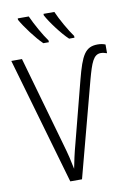

<svg xmlns="http://www.w3.org/2000/svg" viewBox="-101 -1002 732 1064"><g transform="rotate(-10 265.0 -470.0)"><path d="M282 -940H221V-932C242 -891 300 -814 337 -780H367V-790C342 -824 300 -897 282 -940ZM138 -940H76V-932C99 -890 155 -815 192 -780H223V-790C197 -825 159 -893 138 -940ZM496 -671C506 -671 518 -668 530 -664V-713C518 -718 504 -721 487 -721C417 -721 394 -679 359 -544L271 -204C255 -145 247 -106 239 -65C230 -110 223 -143 202 -215L60 -714H0L206 0H272L414 -536C439 -627 454 -671 496 -671Z"/></g></svg>

Font: Noto Sans Display SemiCondensed Light
Style: Regular
Weight: 300
Width: 4
Designer: Monotype Design Team
Foundry: Monotype Imaging Inc.
Version: Version 1.900